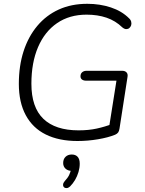

<svg xmlns="http://www.w3.org/2000/svg" viewBox="-20 -733 762 1009"><path d="M387 8Q290 8 221 -26Q152 -60 115.5 -127.5Q79 -195 79 -292Q79 -387 104 -464Q129 -541 176 -597Q223 -653 289 -683Q355 -713 439 -713Q505 -713 562.5 -694Q620 -675 658 -637Q667 -629 669.5 -618.5Q672 -608 669 -599.5Q666 -591 659.5 -585.5Q653 -580 643.5 -580Q634 -580 623 -589Q587 -624 540 -640Q493 -656 435 -656Q345 -656 280 -611.5Q215 -567 180 -485.5Q145 -404 145 -293Q145 -169 208 -108.5Q271 -48 393 -48Q446 -48 489 -57.5Q532 -67 571 -82L550 -44L592 -309H433Q419 -309 411 -315Q403 -321 403 -332Q403 -346 412 -353.5Q421 -361 435 -361H622Q637 -361 645 -352.5Q653 -344 650 -328L608 -57Q606 -44 601 -37Q596 -30 585 -25Q548 -10 494.5 -1Q441 8 387 8ZM348 247Q339 255 330.5 255.5Q322 256 316.5 251Q311 246 311.5 237Q312 228 320 219Q336 202 343.5 186.5Q351 171 354 153L358 165Q337 165 324.5 153.5Q312 142 312 124Q312 103 324.5 91Q337 79 357 79Q377 79 388 91Q399 103 399 127Q399 149 392.5 171Q386 193 374.5 212.5Q363 232 348 247Z"/></svg>

Font: Nunito ExtraLight Light
Style: Italic
Weight: 300
Italic angle: -9°
Version: Version 3.602